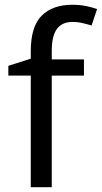

<svg xmlns="http://www.w3.org/2000/svg" viewBox="-20 -785 427 805"><path d="M332 -468H197V0H109V-468H15V-509L109 -539V-570Q109 -674 155 -719.5Q201 -765 283 -765Q315 -765 341.5 -759.5Q368 -754 387 -747L364 -678Q348 -683 327 -688Q306 -693 284 -693Q240 -693 218.5 -663.5Q197 -634 197 -571V-536H332Z"/></svg>

Font: Noto Sans Old Persian
Style: Regular
Weight: 400
Designer: Monotype Design Team
Foundry: Monotype Imaging Inc.
Version: Version 2.001; ttfautohint (v1.8.4.7-5d5b)